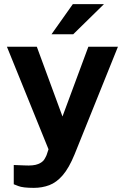

<svg xmlns="http://www.w3.org/2000/svg" viewBox="-20 -743 603 928"><path d="M143.5 165Q90.5 165 68.5 156.2Q46.5 147.5 46.5 147.5V54.5L98 56.5Q142.5 59 164.5 49.8Q186.5 40.5 194.2 27.5Q202 14.5 205 7L214.5 -21.5L13.5 -517H158L282 -180L407 -517H550L340.5 3Q313.5 69 283.2 104Q253 139 218.2 152Q183.5 165 143.5 165ZM332 -723H482.5L334 -577.5H229Z"/></svg>

Font: Public Sans
Style: Bold
Weight: 700
Designer: The Public Sans project authors (U.S. Web Design System). Libre Franklin designed by Pablo Impallari and Rodrigo Fuenzal
Version: Version 1.008; ttfautohint (v1.8.1) -l 8 -r 50 -G 200 -x 14 